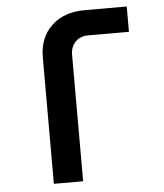

<svg xmlns="http://www.w3.org/2000/svg" viewBox="-52 -776 704 823"><g transform="rotate(-5 299.5 -365.0)"><path d="M146.5 0V-543.9Q146.5 -628.9 200 -679.4Q253.4 -730 341.8 -730H523.9V-621.1H348.1Q314 -621.1 293.2 -599.6Q272.5 -578.1 272.5 -543.9V0Z"/></g></svg>

Font: UDEV Gothic 35
Style: Bold
Weight: 700
Version: v2.1.0; ttfautohint (v1.8.4.7-5d5b-dirty) -l 6 -r 45 -G 200 